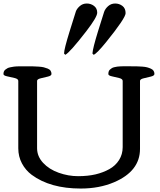

<svg xmlns="http://www.w3.org/2000/svg" viewBox="-27 -1063 913 1093"><path d="M463.9 -884.8Q370.6 -764.2 344.7 -751L337.9 -757.8V-760.3Q337.9 -782.7 368.9 -883.1Q399.9 -983.4 405 -998.3Q410.2 -1013.2 427 -1028.1Q443.8 -1043 467 -1043Q490.2 -1043 508.3 -1029.3Q526.4 -1015.6 526.4 -990.7Q526.4 -965.8 463.9 -884.8ZM577.1 -823.2Q524.4 -758.3 506.3 -751L499.5 -757.8V-760.3Q501.5 -789.1 530.5 -883.3Q559.6 -977.5 565.7 -995.4Q571.8 -1013.2 588.6 -1028.1Q605.5 -1043 628.7 -1043Q651.9 -1043 669.9 -1029.3Q688 -1015.6 688 -988Q688 -960.4 577.1 -823.2ZM130.9 -685.5Q146.5 -685.5 159.4 -685.3Q172.4 -685.1 191.7 -683.8Q210.9 -682.6 221.9 -679.9Q232.9 -677.2 244.4 -672.6Q255.9 -668 261 -660.2Q266.1 -652.3 266.1 -642.1Q266.1 -631.8 245.6 -627Q225.1 -622.1 204.6 -617.2Q184.1 -612.3 184.1 -602.5V-219.2Q184.1 -172.9 218.3 -136Q252.4 -99.1 307.1 -79.6Q361.8 -60.1 417.5 -60.1Q473.1 -60.1 516.6 -70.3Q560.1 -80.6 595.2 -100.1Q630.4 -119.6 650.9 -152.1Q671.4 -184.6 671.4 -225.6V-602.5Q671.4 -613.8 651.1 -618.9Q630.9 -624 610.4 -628.4Q589.8 -632.8 589.8 -641.4Q589.8 -649.9 592 -656.5Q594.2 -663.1 599.6 -667.5Q605 -671.9 610.1 -675.3Q615.2 -678.7 624.8 -680.7Q634.3 -682.6 640.6 -683.8Q647 -685.1 659.7 -685.3Q672.4 -685.5 678.7 -685.8Q685.1 -686 699.2 -685.8Q713.4 -685.5 726.3 -685.5Q739.3 -685.5 752.2 -685.3Q765.1 -685.1 782.5 -683.8Q799.8 -682.6 810.5 -679.7Q821.3 -676.8 831.8 -672.1Q842.3 -667.5 847.2 -659.9Q852.1 -652.3 852.1 -642.1Q852.1 -631.8 831.5 -627Q811 -622.1 790.5 -617.2Q770 -612.3 770 -602.5V-215.3Q770 -88.4 622.1 -25.4Q538.1 10.3 432.6 10.3Q258.8 10.3 153.3 -67.9Q118.7 -93.8 97.9 -132.8Q77.1 -171.9 77.1 -218.8V-602.5Q77.1 -613.8 56.2 -618.9Q35.2 -624 13.9 -628.4Q-7.3 -632.8 -7.3 -641.4Q-7.3 -649.9 -4.6 -656.2Q-2 -662.6 4.2 -667.2Q10.3 -671.9 16.1 -675Q22 -678.2 33 -680.2Q43.9 -682.1 51.8 -683.6Q64.9 -685.5 89.8 -685.5Z"/></svg>

Font: Corben
Style: Regular
Weight: 400
Designer: vernon adams
Foundry: vernon adams
Version: Version 1.101